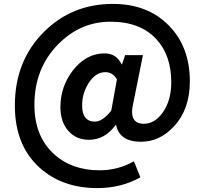

<svg xmlns="http://www.w3.org/2000/svg" viewBox="-20 -772 1047 982"><path d="M182 85Q56 -29 56 -232Q56 -461 205 -609Q348 -752 557 -752Q736 -752 844 -641Q951 -532 951 -356Q951 -212 869 -125Q797 -47 701 -47Q591 -47 574 -133H572Q516 -57 435 -57Q370 -57 330 -102Q289 -148 289 -225Q289 -329 353 -412Q421 -499 515 -499Q575 -499 602 -443H604L620 -490H711L662 -246Q636 -139 716 -139Q771 -139 812 -196Q856 -258 856 -351Q856 -487 782 -569Q700 -661 545 -661Q391 -661 277 -545Q156 -422 156 -236Q156 -76 255 15Q346 99 490 99Q583 99 665 53L698 135Q600 190 478 190Q298 190 182 85ZM549 -206 578 -366Q556 -403 519 -403Q468 -403 432 -345Q400 -293 400 -233Q400 -150 466 -150Q504 -150 549 -206Z"/></svg>

Font: `nÑOS-|
Style: Bold
Weight: 700
Designer: Ryoko NISHIZUKA ¬âXZm¬º[P (kana & ideographs); Paul D. Hunt (Latin, Greek & Cyrillic); Wenlong ZHANG _ e¬á¬ü¬ô (bopomof
Foundry: Adobe Systems Incorporated
Version: Version 1.00 June 24, 2014, initial release